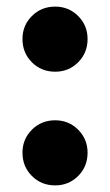

<svg xmlns="http://www.w3.org/2000/svg" viewBox="-20 -561 333 581"><path d="M147 0Q105 0 76.5 -28.5Q48 -57 48 -99Q48 -140 76.5 -168.5Q105 -197 147 -197Q188 -197 216.5 -168.5Q245 -140 245 -99Q245 -57 216.5 -28.5Q188 0 147 0ZM147 -344Q105 -344 76.5 -372.5Q48 -401 48 -443Q48 -484 76.5 -512.5Q105 -541 147 -541Q188 -541 216.5 -512.5Q245 -484 245 -443Q245 -401 216.5 -372.5Q188 -344 147 -344Z"/></svg>

Font: Afrihost Sans Black
Style: Regular
Weight: 900
Foundry: https://www.afrihost.com
Version: Version 1.000